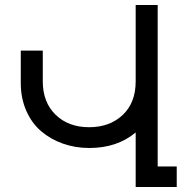

<svg xmlns="http://www.w3.org/2000/svg" viewBox="-20 -747 744 767"><path d="M609.9 -727.1V-82H686V0H522V-217.8Q447.8 -155.8 336.9 -155.8Q280.8 -155.8 231.2 -173.3Q181.6 -190.9 144 -223.1Q106.4 -255.4 84.7 -305.2Q63 -355 63 -415V-544.9H150.9V-421.9Q150.9 -338.4 202.1 -288.6Q253.4 -238.8 335.9 -238.8Q418 -238.8 470 -287.6Q522 -336.4 522 -421.9V-727.1Z"/></svg>

Font: Telcell.Market
Style: Regular
Weight: 400
Designer: Rasmus Andersson, Sedrak Mkrtchyan
Version: Version 3.019;git-0a5106e0b